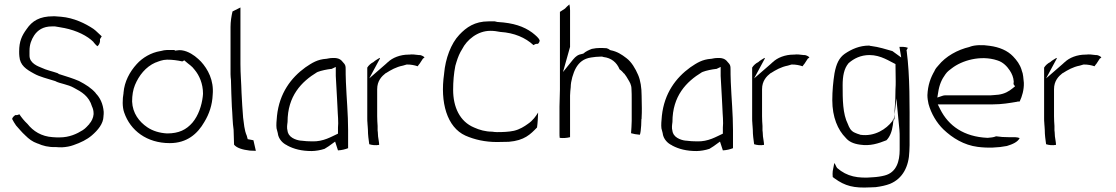

<svg xmlns="http://www.w3.org/2000/svg" viewBox="-20 -687 5067 872"><path d="M35 -147C40 -137 46 -127 53 -117C66 -103 80 -85 94 -73V-72H95C111 -56 126 -44 151 -35H152C174 -25 200 -18 233 -19H235C243 -18 251 -18 262 -18C280 -19 298 -22 314 -28C346 -39 375 -53 397 -72C425 -96 449 -125 450 -158V-160C451 -166 451 -170 451 -179C448 -216 434 -244 415 -263V-264C395 -287 370 -303 339 -319C312 -331 281 -340 250 -350H249L241 -355C218 -363 192 -368 167 -380C155 -385 114 -399 114 -434V-456C114 -486 123 -507 135 -526C151 -550 176 -567 215 -567H230C245 -565 257 -562 270 -560H271C330 -548 377 -524 405 -496V-495C411 -488 416 -482 422 -477C432 -484 436 -498 434 -509L442 -522C428 -534 417 -547 404 -556C368 -580 316 -606 257 -611C249 -612 240 -612 230 -613H221C160 -613 126 -592 101 -555C79 -525 67 -499 67 -453C67 -445 67 -439 68 -431C71 -390 99 -372 134 -353C160 -338 196 -330 230 -319H231L232 -318C253 -307 288 -304 316 -288C350 -270 384 -251 398 -203C401 -197 405 -186 405 -173V-168C404 -152 395 -134 386 -125V-124C378 -116 370 -105 356 -96C329 -79 295 -63 251 -63C241 -63 230 -63 220 -64C168 -67 130 -92 105 -124C90 -138 78 -153 68 -168C64 -166 60 -165 56 -164L52 -165C47 -164 37 -155 35 -147Z M541 -264C536 -237 535 -201 544 -176C572 -94 647 -37 751 -37C829 -37 877 -79 908 -133C930 -169 944 -210 946 -257C952 -322 924 -373 893 -407C884 -416 879 -421 865 -432C845 -447 813 -464 783 -458L775 -457L772 -460H739C730 -460 720 -458 709 -455H708C666 -448 627 -425 601 -396C569 -361 545 -316 541 -266ZM580 -226C580 -254 584 -279 593 -301C611 -344 641 -383 686 -403H687C700 -408 718 -416 739 -416C763 -416 786 -413 808 -408L817 -413L825 -406C837 -395 851 -388 864 -370C885 -345 902 -307 902 -262C902 -256 901 -251 901 -251V-249C896 -207 881 -162 854 -130C826 -98 793 -81 739 -81H738C705 -83 674 -92 649 -109C612 -134 582 -173 580 -226Z M1027 -350C1027 -342 1028 -331 1029 -323V-321C1030 -282 1031 -243 1033 -203C1036 -168 1036 -129 1041 -97V-96L1043 -30C1055 -15 1081 -7 1115 -3L1142 -2L1131 -50C1122 -51 1114 -54 1105 -55L1101 -70C1089 -97 1088 -127 1084 -154V-155C1081 -191 1079 -226 1077 -265C1076 -309 1072 -351 1072 -396V-653C1061 -648 1050 -642 1036 -635C1031 -614 1027 -589 1027 -565Z M1236 -104C1238 -96 1240 -89 1242 -81V-79C1246 -55 1264 -36 1284 -27L1285 -26C1315 -10 1350 -1 1395 -1C1413 -1 1436 -5 1454 -11C1460 -15 1467 -19 1473 -23L1502 -44L1515 -4C1533 -5 1548 -9 1561 -14V-96C1561 -169 1554 -240 1551 -314L1550 -348C1549 -392 1554 -387 1531 -412C1515 -428 1488 -423 1480 -423C1477 -423 1470 -421 1463 -420H1462C1421 -417 1398 -402 1367 -381C1302 -334 1249 -264 1238 -161C1236 -140 1234 -119 1236 -104ZM1284 -103V-104C1283 -117 1286 -129 1286 -133C1286 -251 1349 -316 1420 -359H1421L1422 -360C1440 -367 1466 -372 1484 -374H1486L1505 -383V-342C1507 -305 1509 -271 1511 -234V-233C1511 -218 1514 -191 1514 -173C1515 -159 1516 -143 1516 -127L1515 -108V-80C1486 -67 1449 -43 1397 -45C1381 -45 1364 -46 1350 -48C1337 -48 1296 -57 1288 -85L1287 -86V-87C1286 -93 1285 -98 1284 -103Z M1648 -151C1648 -142 1648 -135 1649 -127V-125C1649 -118 1651 -108 1651 -97C1651 -74 1654 -54 1657 -32C1669 -28 1686 -26 1702 -29C1702 -39 1699 -53 1697 -68V-69L1696 -86C1695 -91 1695 -94 1695 -95V-115C1694 -128 1693 -145 1693 -159V-282C1693 -320 1714 -341 1732 -355H1733C1755 -369 1779 -383 1810 -389L1827 -394H1829C1847 -394 1862 -391 1877 -386C1880 -390 1882 -394 1886 -398L1901 -421C1904 -423 1905 -423 1908 -426C1906 -429 1900 -434 1888 -437H1882C1866 -439 1851 -441 1839 -439H1836C1798 -439 1762 -425 1741 -404H1740C1740 -404 1740 -403 1733 -397L1657 -331L1706 -422C1706 -423 1705 -422 1704 -424C1695 -418 1684 -413 1676 -405C1665 -400 1654 -390 1648 -380Z M1997 -352C1978 -222 2010 -109 2094 -71C2135 -53 2183 -42 2237 -42C2255 -42 2272 -43 2291 -43C2362 -49 2389 -77 2419 -108C2422 -128 2423 -153 2424 -176C2414 -160 2401 -140 2377 -124C2362 -113 2340 -99 2314 -93C2291 -88 2264 -87 2237 -87C2229 -87 2223 -88 2215 -89C2185 -89 2157 -97 2133 -108C2068 -135 2038 -201 2038 -279C2038 -316 2041 -353 2048 -388L2053 -405C2060 -428 2068 -447 2079 -464C2100 -506 2149 -547 2207 -547C2224 -547 2236 -545 2252 -542C2316 -538 2366 -516 2403 -482C2407 -484 2411 -489 2423 -488C2426 -490 2431 -496 2431 -504C2427 -514 2415 -525 2397 -539C2359 -567 2311 -583 2242 -587H2240C2236 -588 2231 -589 2227 -590H2199C2136 -590 2098 -563 2066 -529C2028 -489 2003 -421 1997 -353Z M2521 -81C2521 -74 2521 -68 2522 -61C2535 -59 2554 -60 2569 -64V-253C2569 -267 2571 -279 2572 -291C2572 -318 2583 -356 2596 -379C2610 -403 2630 -421 2665 -426C2678 -428 2694 -430 2711 -430H2715L2717 -429C2717 -429 2719 -429 2721 -428C2756 -424 2781 -404 2794 -372C2797 -370 2801 -367 2805 -363L2814 -353H2815C2821 -346 2829 -333 2834 -324C2839 -315 2848 -303 2848 -282C2849 -268 2849 -252 2849 -237V-138C2849 -118 2847 -101 2846 -82C2856 -79 2871 -76 2886 -75C2889 -82 2891 -100 2892 -117L2893 -146L2894 -148V-153C2895 -167 2895 -181 2895 -196C2895 -214 2894 -233 2894 -253C2894 -288 2889 -322 2878 -347C2866 -375 2848 -406 2825 -423C2803 -440 2783 -453 2753 -459L2750 -460C2746 -464 2739 -467 2735 -468C2724 -469 2713 -469 2703 -469C2691 -469 2684 -468 2668 -465C2655 -460 2639 -453 2630 -444L2627 -443C2604 -439 2595 -431 2583 -417L2537 -360L2569 -474V-640C2569 -650 2568 -658 2566 -667C2558 -661 2552 -654 2546 -648L2523 -633V-281C2523 -255 2521 -225 2521 -203Z M2984 -104C2986 -96 2988 -89 2990 -81V-79C2994 -55 3012 -36 3032 -27L3033 -26C3063 -10 3098 -1 3143 -1C3161 -1 3184 -5 3202 -11C3208 -15 3215 -19 3221 -23L3250 -44L3263 -4C3281 -5 3296 -9 3309 -14V-96C3309 -169 3302 -240 3299 -314L3298 -348C3297 -392 3302 -387 3279 -412C3263 -428 3236 -423 3228 -423C3225 -423 3218 -421 3211 -420H3210C3169 -417 3146 -402 3115 -381C3050 -334 2997 -264 2986 -161C2984 -140 2982 -119 2984 -104ZM3032 -103V-104C3031 -117 3034 -129 3034 -133C3034 -251 3097 -316 3168 -359H3169L3170 -360C3188 -367 3214 -372 3232 -374H3234L3253 -383V-342C3255 -305 3257 -271 3259 -234V-233C3259 -218 3262 -191 3262 -173C3263 -159 3264 -143 3264 -127L3263 -108V-80C3234 -67 3197 -43 3145 -45C3129 -45 3112 -46 3098 -48C3085 -48 3044 -57 3036 -85L3035 -86V-87C3034 -93 3033 -98 3032 -103Z M3396 -151C3396 -142 3396 -135 3397 -127V-125C3397 -118 3399 -108 3399 -97C3399 -74 3402 -54 3405 -32C3417 -28 3434 -26 3450 -29C3450 -39 3447 -53 3445 -68V-69L3444 -86C3443 -91 3443 -94 3443 -95V-115C3442 -128 3441 -145 3441 -159V-282C3441 -320 3462 -341 3480 -355H3481C3503 -369 3527 -383 3558 -389L3575 -394H3577C3595 -394 3610 -391 3625 -386C3628 -390 3630 -394 3634 -398L3649 -421C3652 -423 3653 -423 3656 -426C3654 -429 3648 -434 3636 -437H3630C3614 -439 3599 -441 3587 -439H3584C3546 -439 3510 -425 3489 -404H3488C3488 -404 3488 -403 3481 -397L3405 -331L3454 -422C3454 -423 3453 -422 3452 -424C3443 -418 3432 -413 3424 -405C3413 -400 3402 -390 3396 -380Z M3760 -232C3760 -155 3785 -97 3821 -61C3835 -44 3856 -34 3886 -30C3932 -23 3968 -35 4006 -50C4021 -65 4031 -89 4035 -119L4039 -152C4037 -146 4035 -142 4033 -137L4032 -136C4006 -102 3953 -65 3887 -75H3886L3885 -76C3877 -78 3870 -81 3863 -84C3843 -92 3836 -110 3831 -123C3807 -170 3807 -236 3807 -300C3807 -340 3813 -376 3834 -400V-401H3835C3858 -421 3889 -437 3929 -437C3981 -437 4021 -408 4047 -396L4048 -318C4048 -306 4048 -295 4047 -282C4047 -250 4046 -220 4043 -186V-166L4051 -240L4065 -96C4066 -84 4066 -73 4066 -62V-7C4066 45 4052 96 3998 110C3983 114 3964 117 3945 118C3876 124 3827 115 3782 76C3778 72 3772 54 3769 54L3762 90C3761 98 3761 107 3762 117C3764 119 3768 121 3770 123C3818 158 3858 168 3932 164H3933C3941 164 3948 163 3957 163C3981 160 4004 155 4022 148C4080 124 4108 69 4110 0C4110 -10 4111 -20 4111 -28V-79C4111 -207 4113 -340 4098 -454L4097 -459C4099 -462 4102 -466 4103 -470C4097 -472 4090 -474 4083 -474H4065L4073 -426L4033 -455C4005 -463 3970 -474 3937 -478H3935C3931 -479 3929 -480 3927 -480C3884 -480 3848 -464 3817 -443C3791 -425 3778 -397 3770 -354C3764 -316 3760 -275 3760 -232ZM4039 -137C4040 -141 4041 -146 4043 -149V-169Z M4192 -255C4192 -241 4194 -229 4197 -215C4209 -171 4234 -129 4265 -99C4306 -60 4358 -28 4420 -20C4466 -14 4513 -16 4553 -24C4580 -32 4603 -43 4611 -60C4605 -62 4597 -64 4590 -64H4561C4541 -64 4523 -65 4504 -68C4492 -63 4479 -62 4466 -61H4464C4358 -66 4288 -115 4250 -191L4239 -213H4490C4530 -213 4565 -219 4600 -225L4602 -226H4611C4622 -249 4631 -279 4630 -311L4627 -340C4626 -350 4624 -358 4620 -368V-369C4612 -395 4598 -413 4581 -431C4556 -457 4520 -473 4474 -479C4443 -484 4407 -483 4386 -475H4385L4384 -474C4328 -461 4275 -431 4242 -390C4236 -384 4229 -375 4225 -367V-366C4206 -334 4194 -300 4192 -255ZM4237 -244 4241 -268C4246 -302 4257 -327 4274 -350C4283 -363 4294 -370 4303 -377C4348 -412 4433 -438 4509 -413C4536 -405 4554 -385 4566 -367C4576 -352 4583 -335 4584 -317V-316C4584 -312 4583 -309 4583 -305L4590 -295L4579 -286C4562 -272 4543 -261 4515 -257L4492 -255C4484 -254 4476 -254 4469 -254H4275C4269 -254 4266 -254 4261 -252Z M4722 -151C4722 -142 4722 -135 4723 -127V-125C4723 -118 4725 -108 4725 -97C4725 -74 4728 -54 4731 -32C4743 -28 4760 -26 4776 -29C4776 -39 4773 -53 4771 -68V-69L4770 -86C4769 -91 4769 -94 4769 -95V-115C4768 -128 4767 -145 4767 -159V-282C4767 -320 4788 -341 4806 -355H4807C4829 -369 4853 -383 4884 -389L4901 -394H4903C4921 -394 4936 -391 4951 -386C4954 -390 4956 -394 4960 -398L4975 -421C4978 -423 4979 -423 4982 -426C4980 -429 4974 -434 4962 -437H4956C4940 -439 4925 -441 4913 -439H4910C4872 -439 4836 -425 4815 -404H4814C4814 -404 4814 -403 4807 -397L4731 -331L4780 -422C4780 -423 4779 -422 4778 -424C4769 -418 4758 -413 4750 -405C4739 -400 4728 -390 4722 -380Z"/></svg>

Font: SolarCharger
Style: 150
Weight: 100
Designer: Mew Too
Foundry: Cannot Into Space Fonts/KineticPlasma Fonts
Version: Version 1.100